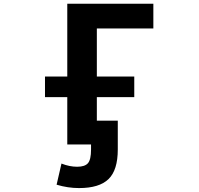

<svg xmlns="http://www.w3.org/2000/svg" viewBox="-20 -752 1040 1002"><path d="M214.8 -245.1V-352.5H331.1V-732.4H780.3V-603.5H485.4V-352.5H680.7V-245.1H485.4V-122.1H594.7V28.3Q594.7 135.7 546.4 182.6Q498 229.5 392.6 229.5Q334 229.5 275.4 211.9L300.8 101.6Q342.8 118.2 382.8 118.2Q422.9 118.2 439 99.6Q455.1 81.1 455.1 28.3V2H433.6H331.1V-245.1Z"/></svg>

Font: Gen Shin Gothic Monospace Bold
Style: Bold
Weight: 700
Designer: [Source Han Sans]
Ryoko NISHIZUKA  (kana & ideographs); Paul D. Hunt (Latin, Greek & Cyrillic); Wenlong ZHANG  (bopomofo
Version: Version 1.002.20150607